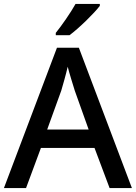

<svg xmlns="http://www.w3.org/2000/svg" viewBox="-20 -961 695 981"><path d="M490 -931V-941H366C341 -896 295 -830 265 -793V-781H335C384 -817 462 -894 490 -931ZM540 0H654L383 -717H271L0 0H113L189 -205H463ZM362 -498 433 -299H221L293 -498C301 -525 316 -577 326 -620C333 -590 356 -518 362 -498Z"/></svg>

Font: Noto Sans Lao UI Med
Style: Regular
Weight: 500
Designer: Monotype Design Team
Foundry: Monotype Imaging Inc.
Version: Version 2.000